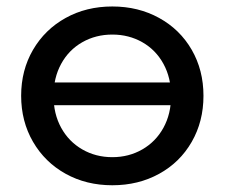

<svg xmlns="http://www.w3.org/2000/svg" viewBox="-20 -555 681 581"><path d="M44 -265.2Q44 -342.6 79.9 -404.2Q115.9 -465.9 178.5 -500.6Q241.1 -535.4 319.9 -535.4Q398.6 -535.4 461.5 -500.7Q524.5 -466 560.1 -404.4Q595.7 -342.7 595.7 -265Q595.7 -187.5 560.1 -125.6Q524.5 -63.6 461.5 -29Q398.6 5.6 319.9 5.6Q241.1 5.6 178.5 -29.2Q115.9 -64 79.9 -125.9Q44 -187.8 44 -265.2ZM497.7 -265Q497.7 -319.6 474.6 -361.8Q451.5 -404 410.7 -427.2Q369.9 -450.4 319.9 -450.4Q269.8 -450.4 229 -427.2Q188.2 -404 165.1 -361.8Q142 -319.6 142 -265Q142 -210.4 165.1 -168.4Q188.2 -126.4 229 -102.9Q269.8 -79.4 319.9 -79.4Q369.9 -79.4 410.7 -102.9Q451.5 -126.4 474.6 -168.4Q497.7 -210.4 497.7 -265ZM96.3 -305.4H540.9V-236.7H96.3Z"/></svg>

Font: iiserrat Thin
Style: Regular
Weight: 100
Designer: Akira Ohta
Foundry: Akira Ohta
Version: Version 1.200;Glyphs 3.3.1 (3343)